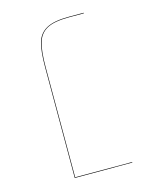

<svg xmlns="http://www.w3.org/2000/svg" viewBox="-90 -619 542 680"><g transform="rotate(-15 180.5 -278.5)"><path d="M311 -2V0H100V-406Q100 -465 109 -496Q118 -527 145.5 -542Q173 -557 228 -557H282V-555H228Q173 -555 146.5 -540.5Q120 -526 111 -495Q102 -464 102 -406V-2Z"/></g></svg>

Font: FiraGO Two
Style: Regular
Weight: 100
Designer: bBox Type
Foundry: bBox Type GmbH
Version: Version 1.001